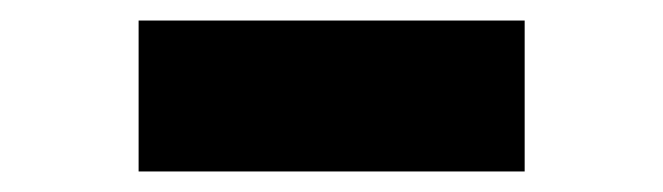

<svg xmlns="http://www.w3.org/2000/svg" viewBox="-20 -405 646 187"><path d="M115 -238V-385H491V-238Z"/></svg>

Font: Be Vietnam Pro Black
Style: Regular
Weight: 900
Designer: Lam Bao, Tony Le, Vietanh Nguyen
Foundry: Yellow Type Foundry
Version: Version 1.002; ttfautohint (v1.8.3)